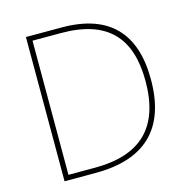

<svg xmlns="http://www.w3.org/2000/svg" viewBox="-105 -816 902 918"><g transform="rotate(-15 346.0 -357.0)"><path d="M628 -364C628 -591 516 -714 280 -714H103V0H257C507 0 628 -125 628 -364ZM601 -363C601 -136 489 -25 260 -25H129V-689H270C502 -689 601 -575 601 -363Z"/></g></svg>

Font: Noto Sans Sinhala Thin
Style: Regular
Weight: 100
Designer: Jelle Bosma - Monotype Design Team
Foundry: Monotype Imaging Inc.
Version: Version 2.006